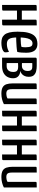

<svg xmlns="http://www.w3.org/2000/svg" viewBox="1085 -1635 560 2770"><g transform="rotate(90 1365.0 -250.0)"><path d="M51 0V-484Q51 -492 54 -495Q57 -498 74.5 -499Q92 -500 133 -500V-285H264V-484Q264 -492 267.5 -495Q271 -498 288.5 -499Q306 -500 346 -500V-16Q346 -8 343 -5Q340 -2 323 -1Q306 0 264 0V-215H133V-16Q133 -8 130 -5Q127 -2 110 -1Q93 0 51 0Z M596 10Q562 10 532.5 0.5Q503 -9 481.5 -34Q460 -59 448.5 -105Q437 -151 437 -224Q437 -318 452 -375Q467 -432 492 -461Q517 -490 549 -500Q581 -510 614 -510Q677 -510 709 -470Q741 -430 741 -349Q741 -316 738.5 -281Q736 -246 729 -219Q695 -212 653 -209Q611 -206 573 -204.5Q535 -203 510.5 -203Q486 -203 486 -203L487 -269Q487 -269 506 -268.5Q525 -268 552.5 -268.5Q580 -269 608.5 -271.5Q637 -274 657 -280Q660 -294 661 -310Q662 -326 662 -340Q661 -394 649.5 -416.5Q638 -439 605 -439Q588 -439 572.5 -429.5Q557 -420 545 -396.5Q533 -373 526.5 -332Q520 -291 520 -227Q520 -180 525.5 -149Q531 -118 542.5 -101Q554 -84 571.5 -76.5Q589 -69 614 -69Q644 -69 673.5 -77Q703 -85 727 -100Q732 -88 733.5 -72.5Q735 -57 735 -45Q735 -30 716 -17Q697 -4 665.5 3Q634 10 596 10Z M812 0V-484Q812 -491 817.5 -495.5Q823 -500 839 -500H931Q970 -500 1006 -491.5Q1042 -483 1065 -458.5Q1088 -434 1088 -384Q1088 -352 1078 -329Q1068 -306 1054.5 -292.5Q1041 -279 1026.5 -272Q1012 -265 1003 -264Q1011 -263 1019.5 -261.5Q1028 -260 1035 -258Q1041 -256 1052.5 -251.5Q1064 -247 1077 -236.5Q1090 -226 1099.5 -207.5Q1109 -189 1109 -159Q1109 -114 1090 -78Q1071 -42 1032 -21Q993 0 932 0ZM933 -66Q973 -66 995.5 -90Q1018 -114 1018 -164Q1018 -188 1010.5 -203Q1003 -218 986 -225Q969 -232 939 -232Q924 -232 911.5 -231Q899 -230 890 -230V-67Q900 -66 912.5 -66Q925 -66 933 -66ZM890 -287Q900 -286 910.5 -286Q921 -286 932 -286Q951 -286 967 -294Q983 -302 993.5 -320.5Q1004 -339 1004 -370Q1004 -394 997.5 -407.5Q991 -421 980.5 -427.5Q970 -434 956 -435Q942 -436 928 -436Q919 -436 910.5 -436Q902 -436 896 -435.5Q890 -435 890 -435Z M1332 10Q1272 10 1240 -8Q1208 -26 1195.5 -63Q1183 -100 1183 -156V-484Q1183 -492 1186 -495Q1189 -498 1206.5 -499Q1224 -500 1266 -500V-149Q1266 -117 1271.5 -97.5Q1277 -78 1291.5 -69.5Q1306 -61 1333 -61Q1347 -61 1366 -65Q1385 -69 1401 -79V-484Q1401 -492 1404.5 -495Q1408 -498 1424.5 -499Q1441 -500 1482 -500V-26Q1453 -10 1413 0Q1373 10 1332 10Z M1578 0V-484Q1578 -492 1581 -495Q1584 -498 1601.5 -499Q1619 -500 1660 -500V-285H1791V-484Q1791 -492 1794.5 -495Q1798 -498 1815.5 -499Q1833 -500 1873 -500V-16Q1873 -8 1870 -5Q1867 -2 1850 -1Q1833 0 1791 0V-215H1660V-16Q1660 -8 1657 -5Q1654 -2 1637 -1Q1620 0 1578 0Z M1995 0V-484Q1995 -492 1998 -495Q2001 -498 2018.5 -499Q2036 -500 2077 -500V-285H2208V-484Q2208 -492 2211.5 -495Q2215 -498 2232.5 -499Q2250 -500 2290 -500V-16Q2290 -8 2287 -5Q2284 -2 2267 -1Q2250 0 2208 0V-215H2077V-16Q2077 -8 2074 -5Q2071 -2 2054 -1Q2037 0 1995 0Z M2535 10Q2475 10 2443 -8Q2411 -26 2398.5 -63Q2386 -100 2386 -156V-484Q2386 -492 2389 -495Q2392 -498 2409.5 -499Q2427 -500 2469 -500V-149Q2469 -117 2474.5 -97.5Q2480 -78 2494.5 -69.5Q2509 -61 2536 -61Q2550 -61 2569 -65Q2588 -69 2604 -79V-484Q2604 -492 2607.5 -495Q2611 -498 2627.5 -499Q2644 -500 2685 -500V-26Q2656 -10 2616 0Q2576 10 2535 10Z"/></g></svg>

Font: Yanone Kaffeesatz
Style: Regular
Weight: 400
Designer: Yanone (Cyrillic: Daniel Pouzeot, Huerta Tipografica, and Cyreal)
Foundry: Yanone
Version: Version 2.003